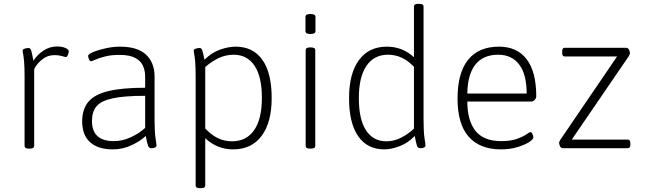

<svg xmlns="http://www.w3.org/2000/svg" viewBox="-20 -772 3362 1000"><path d="M130 2Q108 2 108 -12V-373Q108 -424 105.5 -451Q103 -478 100.5 -490.5Q98 -503 98 -509Q98 -515 108.5 -518.5Q119 -522 128 -522Q138 -522 142 -510.5Q146 -499 154 -456Q176 -489 208 -509.5Q240 -530 277 -530Q302 -530 320 -522.5Q338 -515 338 -505Q338 -496 333.5 -485.5Q329 -475 324 -475Q319 -475 302.5 -480Q286 -485 264 -485Q227 -485 199 -462Q171 -439 158 -412V-12Q158 2 136 2Z M568 6Q491 6 449.5 -31Q408 -68 408 -140Q408 -203 440 -241.5Q472 -280 544 -297.5Q616 -315 736 -315V-374Q736 -403 725 -428.5Q714 -454 685 -470Q656 -486 603 -486Q559 -486 527.5 -478Q496 -470 477.5 -461.5Q459 -453 454 -453Q448 -453 443.5 -463.5Q439 -474 439 -481Q439 -490 465.5 -501Q492 -512 530.5 -520.5Q569 -529 605 -529Q696 -529 740.5 -487.5Q785 -446 785 -373V-150Q785 -85 790 -53Q795 -21 795 -14Q795 -7 787 -3.5Q779 0 769 0Q757 0 752 -11Q747 -22 739 -64Q714 -39 667 -16.5Q620 6 568 6ZM573 -37Q617 -37 661 -57Q705 -77 736 -106V-273Q625 -273 565 -259.5Q505 -246 482 -217.5Q459 -189 459 -142Q459 -37 573 -37Z M1021 208Q999 208 999 194V-373Q999 -424 996.5 -451Q994 -478 991.5 -490.5Q989 -503 989 -509Q989 -515 999.5 -518.5Q1010 -522 1019 -522Q1029 -522 1033 -511.5Q1037 -501 1045 -461Q1082 -498 1126 -513.5Q1170 -529 1207 -529Q1298 -529 1346.5 -460.5Q1395 -392 1395 -262Q1395 -134 1342.5 -64Q1290 6 1194 6Q1111 6 1049 -52V194Q1049 208 1027 208ZM1188 -36Q1263 -36 1303.5 -94Q1344 -152 1344 -262Q1344 -373 1305.5 -430Q1267 -487 1197 -487Q1156 -487 1119 -469.5Q1082 -452 1049 -423V-103Q1110 -36 1188 -36Z M1594 2Q1572 2 1572 -12V-511Q1572 -525 1594 -525H1600Q1622 -525 1622 -511V-12Q1622 2 1600 2ZM1597 -595Q1571 -595 1571 -609V-685Q1571 -699 1597 -699Q1623 -699 1623 -685V-609Q1623 -595 1597 -595Z M1982 6Q1893 6 1845.5 -62.5Q1798 -131 1798 -261Q1798 -389 1849.5 -459Q1901 -529 1995 -529Q2076 -529 2136 -474V-738Q2136 -752 2158 -752H2164Q2186 -752 2186 -738V-150Q2186 -85 2191 -53Q2196 -21 2196 -14Q2196 -7 2188 -3.5Q2180 0 2170 0Q2157 0 2152.5 -11Q2148 -22 2140 -64Q2105 -27 2061 -10.5Q2017 6 1982 6ZM1992 -36Q2032 -36 2068.5 -54.5Q2105 -73 2136 -102V-424Q2077 -487 2001 -487Q1928 -487 1888.5 -429Q1849 -371 1849 -261Q1849 -150 1886.5 -93Q1924 -36 1992 -36Z M2589 6Q2479 6 2421 -60Q2363 -126 2363 -259Q2363 -392 2418 -460.5Q2473 -529 2579 -529Q2673 -529 2723 -463.5Q2773 -398 2773 -270Q2773 -261 2765 -252Q2757 -243 2747 -243H2414Q2414 -144 2456.5 -90.5Q2499 -37 2590 -37Q2640 -37 2672 -48.5Q2704 -60 2721 -72Q2738 -84 2743 -84Q2749 -84 2753.5 -73.5Q2758 -63 2758 -57Q2758 -46 2735 -31.5Q2712 -17 2674 -5.5Q2636 6 2589 6ZM2414 -285H2723Q2723 -385 2684 -436Q2645 -487 2575 -487Q2496 -487 2455.5 -435Q2415 -383 2414 -285Z M2911 0Q2902 0 2897 -10Q2892 -20 2892 -28Q2892 -34 2899 -45L3194 -478H2921Q2908 -478 2908 -496V-505Q2908 -523 2921 -523H3241Q3251 -523 3256 -513Q3261 -503 3261 -495Q3261 -489 3254 -478L2958 -45H3249Q3263 -45 3263 -27V-18Q3263 0 3249 0Z"/></svg>

Font: Asap ExtraLight
Style: Regular
Weight: 200
Designer: Pablo Cosgaya
Foundry: Omnibus-Type
Version: Version 3.001; ttfautohint (v1.8.4.7-5d5b)